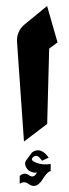

<svg xmlns="http://www.w3.org/2000/svg" viewBox="-20 -474 232 643"><path d="M93 148.7Q102 148.7 110 141.8Q118 135 122.8 126.3Q127.7 117.7 135 109.3Q142.3 101 149.7 98.7V75Q124.7 79.7 101.3 71Q84 64.3 87.3 56.7Q87.7 55.3 89 54Q98.3 44 108.7 50.3Q110.7 51.7 113.7 55.2Q116.7 58.7 118.7 61.7L120.7 64.3L143 54Q142.3 53 141.2 51.3Q140 49.7 136.2 45.3Q132.3 41 128.5 37.8Q124.7 34.7 119 32Q113.3 29.3 107.7 29.3Q100 29.3 93.8 32.5Q87.7 35.7 86.5 37.3Q85.3 39 82.3 43L68.3 62.3Q62.7 69.7 64.3 77.7Q66 85.7 71.2 92Q76.3 98.3 85.5 101.8Q94.7 105.3 103.7 103.7Q93.3 124.3 77.3 113Q70 107.7 62.3 107.7Q58.3 107.7 54.2 109.7Q50 111.7 48 113.7L46 115.7V141.3Q54 136.3 60.5 136.3Q67 136.3 71.2 139.3Q75.3 142.3 81.3 145.5Q87.3 148.7 93 148.7ZM60.3 0 138 -59 144.7 -311.3 172.7 -332 137.7 -454 61.3 -391.3Q48.7 -380.7 42.2 -365.5Q35.7 -350.3 37 -334Z"/></svg>

Font: Jomhuria
Style: Regular
Weight: 400
Designer: Arabic design by Kourosh Beigpour, Latin design by Eben Sorkin, engineering by Lasse Fister and Khaled Hosney
Version: Version 1.0000